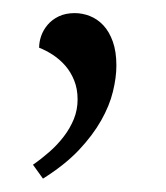

<svg xmlns="http://www.w3.org/2000/svg" viewBox="-20 -117 251 290"><path d="M29.8 131.8Q42.5 123 54.7 112.3Q66.9 101.6 76.4 89.1Q85.9 76.7 91.6 62.7Q97.2 48.8 97.2 33.2Q97.2 17.1 92 4.4Q86.9 -8.3 78.6 -17.8Q70.3 -27.3 59.8 -34.2Q49.3 -41 39.1 -44.9Q39.1 -53.7 42.2 -62.7Q45.4 -71.8 52 -79.6Q58.6 -87.4 68.8 -92.3Q79.1 -97.2 92.8 -97.2Q104.5 -97.2 115.7 -92.8Q127 -88.4 136 -78.9Q145 -69.3 150.4 -54.2Q155.8 -39.1 155.8 -18.1Q155.8 0 150.6 21.2Q145.5 42.5 132.8 64.9Q120.1 87.4 98.9 109.9Q77.6 132.3 44.9 152.8Z"/></svg>

Font: Simonetta
Style: Regular
Weight: 400
Designer: Gayaneh Bagdasaryan
Foundry: BrownFox
Version: Version 1.001